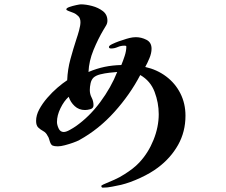

<svg xmlns="http://www.w3.org/2000/svg" viewBox="-20 -798 1040 883"><path d="M519 -467Q505 -466 483 -463.5Q461 -461 441 -456Q421 -451 410 -441Q400 -431 396.5 -414.5Q393 -398 393 -384Q393 -365 401.5 -349Q410 -333 410 -314Q410 -300 396 -296Q382 -292 371 -292Q343 -292 323.5 -310Q304 -328 296 -353Q274 -333 258 -300Q242 -267 242 -237Q242 -224 249.5 -207.5Q257 -191 273 -191Q284 -191 301 -200.5Q318 -210 328 -217Q391 -261 441 -328.5Q491 -396 519 -467ZM833 -266Q833 -192 799 -131.5Q765 -71 706 -27Q673 -2 625.5 20Q578 42 537 52Q517 56 495.5 60.5Q474 65 453 65Q446 65 446 57Q446 55 450.5 53Q455 51 456 50Q482 39 506 28.5Q530 18 553 3Q572 -9 589 -22Q606 -35 621 -51Q662 -95 686 -154.5Q710 -214 710 -273Q710 -325 691 -375.5Q672 -426 625 -453Q578 -363 506 -283Q434 -203 345 -154Q334 -148 315.5 -141.5Q297 -135 278 -130Q259 -125 246 -125Q230 -125 222 -128.5Q214 -132 209 -148Q207 -154 205 -161Q203 -168 199 -173Q192 -188 179 -195Q166 -202 156 -211.5Q146 -221 146 -242Q146 -268 160.5 -295Q175 -322 197.5 -348Q220 -374 244.5 -395Q269 -416 289 -429Q291 -479 304 -526.5Q317 -574 332 -620Q337 -634 343.5 -657.5Q350 -681 350 -696Q350 -714 340 -724Q330 -734 317.5 -739Q305 -744 295 -747.5Q285 -751 285 -755Q285 -761 299.5 -766Q314 -771 330.5 -774.5Q347 -778 352 -778Q375 -778 403.5 -770.5Q432 -763 453 -747Q474 -731 474 -703Q474 -691 468 -681Q462 -671 456 -661Q431 -619 410 -568Q389 -517 387 -467Q425 -483 461 -490.5Q497 -498 538 -499Q546 -518 553.5 -541Q561 -564 561 -584Q561 -587 557.5 -587.5Q554 -588 552 -588Q536 -588 521 -581.5Q506 -575 491 -575Q481 -575 481 -582Q481 -588 495.5 -595Q510 -602 526.5 -608Q543 -614 548 -615Q562 -620 576.5 -623.5Q591 -627 605 -627Q630 -627 653.5 -615Q677 -603 677 -574Q677 -554 667.5 -531Q658 -508 648 -490Q702 -478 744 -446.5Q786 -415 809.5 -368.5Q833 -322 833 -266Z"/></svg>

Font: Kaisei HarunoUmi
Style: Bold
Weight: 700
Designer: Font-Kai, 金井和夫
Foundry: KAZUO KANAI
Version: Version 5.003